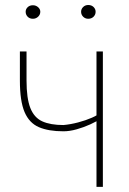

<svg xmlns="http://www.w3.org/2000/svg" viewBox="-20 -729 502 749"><path d="M381.3 -528.3V0H356.4V-528.3ZM372.6 -290.5V-266.1Q357.4 -255.4 332.3 -243.9Q307.1 -232.4 279.3 -224.6Q251.5 -216.8 227.5 -216.8Q169.4 -216.8 131.8 -232.9Q94.2 -249 75.9 -291.7Q57.6 -334.5 57.6 -415V-528.3H83.5V-415Q83.5 -345.2 98.4 -307.6Q113.3 -270 145 -255.6Q176.8 -241.2 227.5 -241.2Q255.4 -243.7 284.9 -251.5Q314.5 -259.3 338.4 -269.8Q362.3 -280.3 372.6 -290.5ZM80.1 -683.1Q80.1 -693.4 87.9 -700.9Q95.7 -708.5 108.4 -708.5Q120.1 -708.5 128.7 -700.9Q137.2 -693.4 137.2 -683.1Q137.2 -671.9 128.7 -663.8Q120.1 -655.8 108.4 -655.8Q95.7 -655.8 87.9 -663.8Q80.1 -671.9 80.1 -683.1ZM296.4 -683.1Q296.4 -693.8 304.4 -701.7Q312.5 -709.5 324.2 -709.5Q336.9 -709.5 345 -701.7Q353 -693.8 353 -683.1Q353 -671.9 345 -663.8Q336.9 -655.8 324.2 -655.8Q312.5 -655.8 304.4 -663.8Q296.4 -671.9 296.4 -683.1Z"/></svg>

Font: Roboto Condensed Thin
Style: Regular
Weight: 250
Width: 3
Designer: Christian Robertson
Foundry: Google
Version: Version 3.009; 2024